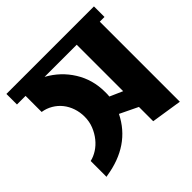

<svg xmlns="http://www.w3.org/2000/svg" viewBox="-150 -693 836 836"><g transform="rotate(-45 267.5 -275.5)"><path d="M537 -492H508V1L366 -21V-109L283 -149Q219 -20 57 5Q56 6 54 6H51V-91Q73 -96 94 -109.5Q115 -123 131.5 -143.5Q148 -164 158.5 -190Q169 -216 169 -246Q169 -274 160.5 -299Q152 -324 136.5 -343.5Q121 -363 99 -376Q77 -389 51 -393V-492H-2V-557H537ZM366 -206V-492H168Q232 -457 270 -396Q308 -335 308 -260Q308 -253 308 -246Q308 -239 307 -232Z"/></g></svg>

Font: Shorif Bongobondhu ANSI V1
Style: Regular
Weight: 400
Designer: Shorif Uddin Shishir, Shorif art & Design, e-mail : shorifart@gmail.com, facebook : Shorif2001
Foundry: Lipighor Font Foundry
Version: Designed by Shorif Uddin Shishir | Developed by Niladri Shek